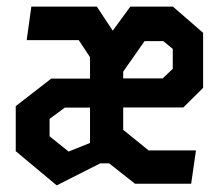

<svg xmlns="http://www.w3.org/2000/svg" viewBox="-20 -554 660 579"><path d="M272 -534H74.5L60.5 -433H217.5L251.5 -381.5V-317H134.5L27.5 -234V-98L151 5L282.5 -61.5H309L387 0H556.5L571 -100.5H428L351.5 -162.5V-230H533L592.5 -289V-455L501.5 -534H373L320 -461.5ZM129.5 -143V-195.5L175.5 -229.5H251.5V-123L187 -97ZM351.5 -317.5V-338L416 -430H472.5L501 -406.5V-346.5L470.5 -317.5Z"/></svg>

Font: Monaspace Krypton
Style: Bold
Weight: 700
Designer: Riley Cran & the Lettermatic Team
Foundry: Lettermatic
Version: Version 1.200 (Monaspace Krypton)